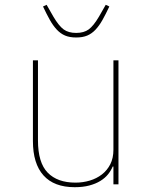

<svg xmlns="http://www.w3.org/2000/svg" viewBox="-20 -767 640 799"><path d="M452 -74H449Q442 -57 429.5 -41.5Q417 -26 397.5 -14Q378 -2 351.5 5Q325 12 291 12Q205 12 161 -37Q117 -86 117 -180V-516H138V-183Q138 -90 178.5 -48.5Q219 -7 294 -7Q325 -7 353.5 -15.5Q382 -24 404 -41Q426 -58 439 -83.5Q452 -109 452 -144V-516H473V0H452ZM297 -611Q270 -611 251 -619Q232 -627 216.5 -643.5Q201 -660 187.5 -684Q174 -708 159 -740L174 -747L202 -698Q225 -659 245 -644.5Q265 -630 297 -630Q329 -630 349 -644.5Q369 -659 392 -698L420 -747L435 -740Q420 -708 406.5 -684Q393 -660 377.5 -643.5Q362 -627 343 -619Q324 -611 297 -611Z"/></svg>

Font: IBM Plex Mono Thin
Style: Regular
Weight: 100
Monospace: yes
Designer: Mike Abbink, Paul van der Laan, Pieter van Rosmalen
Foundry: Bold Monday
Version: Version 2.3